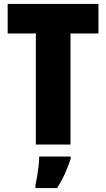

<svg xmlns="http://www.w3.org/2000/svg" viewBox="-20 -734 539 975"><path d="M338 0H162V-564H19V-714H480V-564H338ZM339 72Q326 112 309.5 148.5Q293 185 270 221H160V207Q164 189 168.5 162Q173 135 176 108Q179 81 179 61H339Z"/></svg>

Font: Noto Sans Myanmar Condensed Black
Style: Regular
Weight: 900
Width: 3
Designer: Monotype Design Team
Foundry: Monotype Imaging Inc.
Version: Version 2.107; ttfautohint (v1.8.4.7-5d5b)